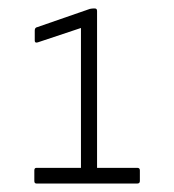

<svg xmlns="http://www.w3.org/2000/svg" viewBox="-20 -790 410 453"><path d="M66 -357Q61 -357 61 -363V-388Q61 -394 66 -394H171V-724L69 -690Q62 -688 62 -694V-718Q62 -725 68 -726L192 -769Q197 -770 200 -770H204Q209 -770 209 -764V-394H304Q310 -394 310 -388V-363Q310 -357 304 -357Z"/></svg>

Font: Sofia Sans ExtraLight
Style: Regular
Weight: 250
Version: Version 4.100-B